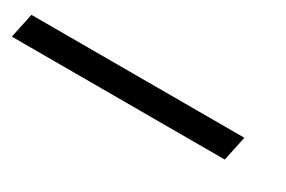

<svg xmlns="http://www.w3.org/2000/svg" viewBox="-94 -50 659 442"><g transform="rotate(30 236.0 171.0)"><path d="M485.5 138 471.5 204H-94.5L-80.5 138Z"/></g></svg>

Font: Argentum Sans
Style: Italic
Weight: 400
Italic angle: -11.3099°
Designer: Julieta Ulanovsky, Owen Earl, Rasmus Andersson, Cristiano Sobral
Foundry: The Argentum Sans Project Authors
Version: Version 3.131; ttfautohint (v1.8.4.7-5d5b-dirty)